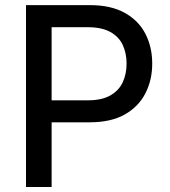

<svg xmlns="http://www.w3.org/2000/svg" viewBox="-20 -748 680 768"><path d="M84 0V-727.5H338.9Q423.8 -727.5 479.2 -696.5Q534.7 -665.5 561.8 -612.5Q588.9 -559.6 588.9 -493.7Q588.9 -427.7 561.5 -374.5Q534.2 -321.3 479 -290Q423.8 -258.8 338.9 -258.8H161.6V-346.7H331.1Q386.7 -346.7 420.9 -366Q455.1 -385.3 470.7 -418.5Q486.3 -451.7 486.3 -493.7Q486.3 -535.6 470.7 -568.6Q455.1 -601.6 420.7 -620.4Q386.2 -639.2 330.6 -639.2H186.5V0Z"/></svg>

Font: Inter Cardless
Style: Regular
Weight: 400
Designer: Rasmus Andersson
Foundry: rsms
Version: Version 4.001;git-9221beed3